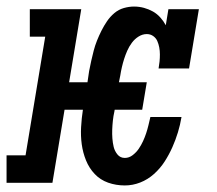

<svg xmlns="http://www.w3.org/2000/svg" viewBox="-42 -558 662 586"><path d="M339 8Q312 8 288 -0.5Q264 -9 247 -27Q230 -45 220.5 -68.5Q211 -92 207.5 -117.5Q204 -143 205.5 -170Q207 -197 211 -223H155L118 0H-22V-84H36L96 -446H49V-530H206L169 -307H225L230 -341Q233 -357 236.5 -372.5Q240 -388 244 -403.5Q248 -419 254 -434Q260 -449 267.5 -464Q275 -479 284.5 -493Q294 -507 307 -518Q320 -529 336 -533.5Q352 -538 367 -538Q383 -538 397.5 -534Q412 -530 424.5 -523Q437 -516 447 -505Q457 -494 464 -481L472 -530H565L535 -349H442Q444 -360 445 -370.5Q446 -381 446 -392Q446 -403 444 -413.5Q442 -424 438 -433Q434 -442 425.5 -448Q417 -454 406 -454Q393 -454 381 -446.5Q369 -439 360.5 -427.5Q352 -416 346.5 -403.5Q341 -391 337 -378.5Q333 -366 330 -353Q327 -340 325 -327L321 -307H406L392 -223H308L307 -217Q304 -204 302.5 -190Q301 -176 300.5 -162.5Q300 -149 301 -135.5Q302 -122 305 -109.5Q308 -97 316.5 -86.5Q325 -76 339 -76Q352 -76 363 -84.5Q374 -93 381.5 -104Q389 -115 394.5 -127Q400 -139 404 -151Q408 -163 411 -175.5Q414 -188 417 -201H512Q508 -177 501 -154Q494 -131 484 -108.5Q474 -86 460.5 -65Q447 -44 428 -27Q409 -10 386 -1Q363 8 339 8Z"/></svg>

Font: Iosevka Slab MdExObl
Style: Regular
Weight: 500
Width: 7
Italic angle: -9°
Monospace: yes
Designer: Belleve Invis
Foundry: Belleve Invis
Version: Version 11.1.1; ttfautohint (v1.8.3)